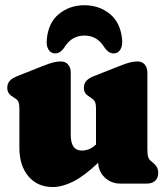

<svg xmlns="http://www.w3.org/2000/svg" viewBox="-20 -720 658 753"><path d="M56 -141V-292.5Q56 -313.5 51.5 -321.8Q47 -330 38 -335L32 -339Q20.5 -346 14.5 -354.2Q8.5 -362.5 8.5 -376Q8.5 -391 17.5 -402Q26.5 -413 48 -421.5L146 -460.5Q171.5 -470.5 187 -474.8Q202.5 -479 218.5 -479Q237 -479 247.2 -466.8Q257.5 -454.5 257.5 -435.5V-190.5Q257.5 -129.5 301 -129.5Q315 -129.5 328.5 -134.8Q342 -140 355.5 -152.5L356.5 -153.5V-292.5Q356.5 -313.5 352 -321.8Q347.5 -330 338.5 -335L333 -339Q321 -346 315 -354.2Q309 -362.5 309 -376Q309 -391 318 -402Q327 -413 348.5 -421.5L447 -460.5Q472.5 -470.5 488 -474.8Q503.5 -479 519 -479Q537.5 -479 547.8 -466.8Q558 -454.5 558 -435.5V-138Q558 -113 561.2 -103.8Q564.5 -94.5 571 -89.5L577 -84.5Q588 -76 594.2 -66.2Q600.5 -56.5 600.5 -42Q600.5 -22 588.5 -11Q576.5 0 556 0H452.5Q416 0 391.2 -23.5Q366.5 -47 365 -81.5Q309.5 -29 266.8 -7.8Q224 13.5 186.5 13.5Q127 13.5 91.5 -28.5Q56 -70.5 56 -141ZM311 -580.5Q263 -580.5 235 -538Q218 -510.5 197 -510.5Q179.5 -510.5 170.2 -525.5Q161 -540.5 163.5 -564.5Q169 -631 211.2 -665.2Q253.5 -699.5 311 -699.5Q369 -699.5 411 -665.2Q453 -631 459 -564.5Q461 -540.5 452 -525.5Q443 -510.5 425 -510.5Q404.5 -510.5 387 -538Q359.5 -580.5 311 -580.5Z"/></svg>

Font: Fraunces 72pt SuperSoft Black
Style: Regular
Weight: 900
Version: Version 1.000;[0bf87f6ff]